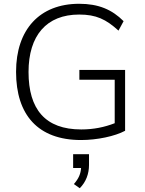

<svg xmlns="http://www.w3.org/2000/svg" viewBox="-20 -733 767 1016"><path d="M409 8C494 8 588 -12 642 -41V-363H400V-311H587V-81C533 -60 475 -48 410 -48C219 -48 131 -155 131 -352C131 -545 226 -656 399 -656C489 -656 541 -631 607 -571L634 -621C573 -682 502 -713 399 -713C189 -713 65 -576 65 -353C65 -125 181 8 409 8ZM371 241 402 263C435 230 451 187 451 140V83H367V156H409C407 185 398 210 371 241Z"/></svg>

Font: Poppy and Pepper Light
Style: Regular
Weight: 300
Designer: Thy Ha
Foundry: Thy Ha
Version: Version 0.001;Glyphs 3.2 (3227)